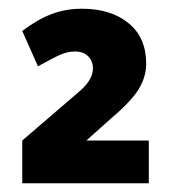

<svg xmlns="http://www.w3.org/2000/svg" viewBox="-20 -828 392 440"><path d="M31 -408V-506L159 -616Q177 -631 185 -644.5Q193 -658 193 -671Q193 -688 182 -699Q171 -710 152 -710Q135 -710 118 -702.5Q101 -695 67 -676L31 -757Q65 -783 97.5 -795.5Q130 -808 168 -808Q234 -808 274.5 -775Q315 -742 315 -682Q315 -652 298 -624Q281 -596 235 -557L178 -506H321V-408Z"/></svg>

Font: Gantari ExtraBold
Style: Regular
Weight: 800
Version: Version 1.000